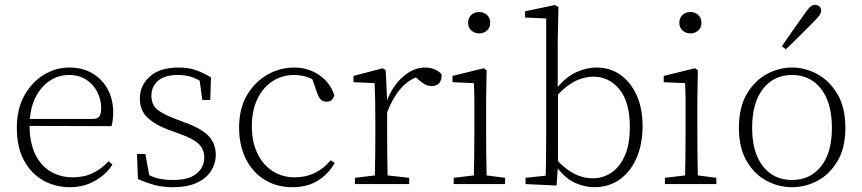

<svg xmlns="http://www.w3.org/2000/svg" viewBox="-20 -766 3587 799"><path d="M267 -454Q225 -454 189.5 -431.5Q154 -409 131.5 -368Q109 -327 104 -271H365Q386 -271 393.5 -282Q401 -293 401 -315Q401 -351 385 -383Q369 -415 339 -434.5Q309 -454 267 -454ZM271 13Q211 13 161 -14.5Q111 -42 80.5 -97Q50 -152 50 -235Q50 -311 80.5 -367Q111 -423 161 -454Q211 -485 269 -485Q324 -485 365 -460.5Q406 -436 428.5 -394Q451 -352 451 -298Q451 -280 449 -266Q447 -252 444 -241L103 -242Q104 -168 128.5 -120.5Q153 -73 193.5 -50.5Q234 -28 282 -28Q330 -28 367 -46Q404 -64 432 -95L448 -81Q420 -38 373.5 -12.5Q327 13 271 13Z M699 13Q657 13 623.5 4Q590 -5 554 -21L550 -125H585L601 -37Q621 -27 645 -22Q669 -17 701 -17Q766 -17 798 -43.5Q830 -70 830 -110Q830 -145 807 -167Q784 -189 728 -209L681 -226Q627 -246 594.5 -276Q562 -306 562 -356Q562 -410 603.5 -447.5Q645 -485 723 -485Q764 -485 794 -474.5Q824 -464 858 -444L855 -350H822L811 -430Q788 -444 765.5 -449Q743 -454 720 -454Q665 -454 637.5 -429.5Q610 -405 610 -368Q610 -331 633.5 -311Q657 -291 708 -272L750 -256Q821 -230 849.5 -198.5Q878 -167 878 -121Q878 -86 858.5 -55Q839 -24 799.5 -5.5Q760 13 699 13Z M1197 13Q1131 13 1081 -18Q1031 -49 1003 -105Q975 -161 975 -235Q975 -314 1007.5 -369.5Q1040 -425 1092.5 -455Q1145 -485 1204 -485Q1262 -485 1308 -454Q1354 -423 1371 -370Q1365 -343 1339 -343Q1323 -343 1315 -351.5Q1307 -360 1302 -373L1280 -436Q1261 -446 1242 -450Q1223 -454 1204 -454Q1154 -454 1114 -428Q1074 -402 1051 -354Q1028 -306 1028 -240Q1028 -176 1051 -128Q1074 -80 1114.5 -54Q1155 -28 1206 -28Q1297 -28 1356 -99L1373 -88Q1347 -42 1303 -14.5Q1259 13 1197 13Z M1457 0V-26L1540 -36Q1541 -74 1541.5 -123.5Q1542 -173 1542 -210V-258Q1542 -351 1539 -420L1451 -424V-450L1573 -482L1585 -474L1591 -349Q1614 -409 1657.5 -447Q1701 -485 1749 -485Q1773 -485 1792 -476Q1811 -467 1818 -455Q1818 -408 1776 -408Q1761 -408 1748.5 -415Q1736 -422 1722 -434L1711 -444Q1672 -428 1642.5 -391.5Q1613 -355 1591 -299V-210Q1591 -173 1591.5 -123.5Q1592 -74 1593 -36L1683 -26V0Z M1868 0V-26L1952 -36Q1953 -74 1953.5 -123.5Q1954 -173 1954 -210V-258Q1954 -302 1954 -341Q1954 -380 1952 -420L1863 -424V-450L1993 -482L2005 -474L2003 -350V-210Q2003 -173 2003.5 -123.5Q2004 -74 2005 -36L2082 -26V0ZM1974 -627Q1955 -627 1941.5 -639Q1928 -651 1928 -671Q1928 -692 1941.5 -704Q1955 -716 1974 -716Q1993 -716 2006.5 -704Q2020 -692 2020 -671Q2020 -651 2006.5 -639Q1993 -627 1974 -627Z M2167 0V-26L2251 -35Q2252 -73 2252.5 -123Q2253 -173 2253 -210V-689L2165 -693V-719L2289 -745L2304 -737L2301 -595V-404Q2338 -448 2380 -466.5Q2422 -485 2462 -485Q2519 -485 2562 -454.5Q2605 -424 2629.5 -369.5Q2654 -315 2654 -242Q2654 -165 2628.5 -107.5Q2603 -50 2558 -18.5Q2513 13 2453 13Q2415 13 2375.5 -4Q2336 -21 2301 -65L2296 6ZM2449 -447Q2415 -447 2379 -431Q2343 -415 2302 -373V-95Q2338 -58 2373.5 -41Q2409 -24 2447 -24Q2488 -24 2523 -46.5Q2558 -69 2579.5 -116.5Q2601 -164 2601 -238Q2601 -341 2558 -394Q2515 -447 2449 -447Z M2747 0V-26L2831 -36Q2832 -74 2832.5 -123.5Q2833 -173 2833 -210V-258Q2833 -302 2833 -341Q2833 -380 2831 -420L2742 -424V-450L2872 -482L2884 -474L2882 -350V-210Q2882 -173 2882.5 -123.5Q2883 -74 2884 -36L2961 -26V0ZM2853 -627Q2834 -627 2820.5 -639Q2807 -651 2807 -671Q2807 -692 2820.5 -704Q2834 -716 2853 -716Q2872 -716 2885.5 -704Q2899 -692 2899 -671Q2899 -651 2885.5 -639Q2872 -627 2853 -627Z M3276 13Q3221 13 3170.5 -13.5Q3120 -40 3087.5 -95Q3055 -150 3055 -234Q3055 -319 3087.5 -374.5Q3120 -430 3170.5 -457.5Q3221 -485 3276 -485Q3331 -485 3381.5 -457.5Q3432 -430 3465 -374.5Q3498 -319 3498 -234Q3498 -150 3465 -95Q3432 -40 3381.5 -13.5Q3331 13 3276 13ZM3276 -17Q3352 -17 3397 -74Q3442 -131 3442 -234Q3442 -338 3397 -396Q3352 -454 3276 -454Q3200 -454 3155 -396Q3110 -338 3110 -234Q3110 -131 3155 -74Q3200 -17 3276 -17ZM3234 -574Q3259 -610 3283.5 -645.5Q3308 -681 3330 -711Q3344 -731 3353 -738.5Q3362 -746 3372 -746Q3382 -746 3389.5 -739.5Q3397 -733 3397 -721Q3397 -712 3390 -702Q3383 -692 3366 -675Q3341 -650 3311.5 -620.5Q3282 -591 3250 -561Z"/></svg>

Font: Source Serif Pro Light
Style: Regular
Weight: 300
Designer: Frank Grießhammer
Foundry: Adobe Systems Incorporated
Version: Version 3.001;hotconv 1.0.111;makeotfexe 2.5.65597